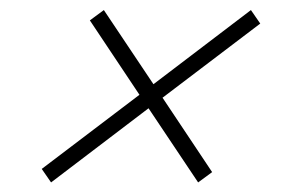

<svg xmlns="http://www.w3.org/2000/svg" viewBox="-20 -452 615 391"><path d="M65 -108 264 -259 163 -410.5 191.5 -431.5 292.5 -280.5 491 -431.5 510 -404 311 -253 412 -101.5 383.5 -80.5 282.5 -231.5 84 -80.5Z"/></svg>

Font: Newsreader 72pt Medium
Style: Italic
Weight: 500
Italic angle: -17°
Designer: Hugues Gentile
Foundry: Production Type
Version: Version 1.003; ttfautohint (v1.8.3)